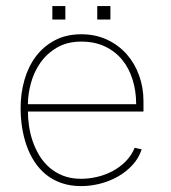

<svg xmlns="http://www.w3.org/2000/svg" viewBox="-20 -612 572 641"><path d="M429.7 -118.7Q418.5 -91.8 398.7 -72.3Q378.9 -52.7 354.5 -40Q330.1 -27.3 303.2 -21.2Q276.4 -15.1 250.5 -15.1Q216.8 -15.1 190.7 -25.4Q164.6 -35.6 144.8 -53Q125 -70.3 111.3 -93Q97.7 -115.7 89.1 -140.6Q80.6 -165.5 76.9 -191.2Q73.2 -216.8 73.2 -239.7H459V-274.4Q459 -319.8 444.3 -360.4Q429.7 -400.9 402.6 -431.4Q375.5 -461.9 337.2 -479.7Q298.8 -497.6 251.5 -497.6Q201.7 -497.6 163.8 -477.8Q126 -458 100.3 -424.3Q74.7 -390.6 61.8 -345.7Q48.8 -300.8 48.8 -251Q48.8 -218.8 53.7 -187Q58.6 -155.3 68.6 -126.5Q78.6 -97.7 94.7 -72.8Q110.8 -47.9 133.3 -29.5Q155.8 -11.2 185.1 -1Q214.4 9.3 251.5 9.3Q281.7 9.3 313 1.5Q344.2 -6.3 372.1 -21.7Q399.9 -37.1 421.4 -60.1Q442.9 -83 453.1 -113.3ZM73.2 -264.2Q73.2 -297.9 83.3 -334.7Q93.3 -371.6 114.7 -402.3Q136.2 -433.1 170.2 -453.1Q204.1 -473.1 251.5 -473.1Q295.9 -473.1 330.1 -457Q364.3 -440.9 387.5 -412.8Q410.6 -384.8 422.6 -346.4Q434.6 -308.1 434.6 -264.2ZM198.2 -591.8H154.8V-546.9H198.2ZM348.6 -591.8H304.7V-546.9H348.6Z"/></svg>

Font: SaysetthaMai Thin
Style: Regular
Weight: 100
Designer: John M. Durdin
Foundry: Lao Script for Windows
Version: Version 1.101